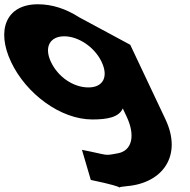

<svg xmlns="http://www.w3.org/2000/svg" viewBox="-131 -610 894 905"><path d="M297 238.1C400.9 259.8 426.7 269.7 431.9 273.3C434.3 271.8 442.9 269.5 467.9 267.3C635.5 252.9 730.1 124 648.8 -47.9L482.9 -398.9L241.5 -528.9C181 -567.9 115.6 -589.9 47.6 -589.9C-102.4 -589.9 -149.7 -467.9 -78.8 -317.9C-7.9 -167.9 154.3 -46.9 304.3 -46.9C374.3 -46.9 429.6 -56.9 447.7 -98.9L465.7 -60.9C508.7 30.1 490.6 100.2 425.3 112.4C355.6 125.5 385.6 121.5 255.3 96.3ZM109.2 -317.9C75.6 -388.9 105 -438.9 172 -438.9C238 -438.9 314.6 -388.9 348.2 -317.9C381.3 -247.9 354.9 -197.9 285.9 -197.9C213.9 -197.9 142.3 -247.9 109.2 -317.9ZM431.9 273.3C435.5 275.9 428.8 275.2 431.9 273.3Z"/></svg>

Font: Hussar
Style: BdOpOblFive
Weight: 700
Foundry: Cannot Into Space Fonts
Version: Version 2.00